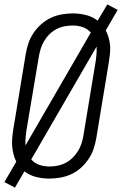

<svg xmlns="http://www.w3.org/2000/svg" viewBox="-23 -804 555 873"><path d="M45 49 -3 24 51 -69Q43 -85 38.5 -102.5Q34 -120 32.5 -138Q31 -156 32.5 -175Q34 -194 37 -213L94 -558Q98 -582 106 -606.5Q114 -631 129 -653.5Q144 -676 164.5 -694Q185 -712 208.5 -723Q232 -734 257.5 -738.5Q283 -743 308 -743Q339 -743 368.5 -735.5Q398 -728 421 -710L465 -784L512 -759L458 -666Q466 -650 471 -632.5Q476 -615 477.5 -597Q479 -579 477 -560Q475 -541 472 -522L415 -177Q411 -153 403 -128.5Q395 -104 380 -81.5Q365 -59 345 -41Q325 -23 301 -12Q277 -1 251.5 3.5Q226 8 201 8Q170 8 140.5 0.5Q111 -7 88 -25ZM93 -143 390 -656Q375 -673 353.5 -680.5Q332 -688 308 -688Q290 -688 271 -684.5Q252 -681 234.5 -672Q217 -663 203 -649.5Q189 -636 179 -619.5Q169 -603 163 -585Q157 -567 154 -549L96 -204Q94 -188 93 -173Q92 -158 93 -143ZM201 -47Q219 -47 238 -50.5Q257 -54 274.5 -63Q292 -72 306 -85.5Q320 -99 330.5 -115.5Q341 -132 347 -150Q353 -168 356 -186L413 -531Q415 -547 416 -562Q417 -577 416 -592L119 -79Q134 -62 155.5 -54.5Q177 -47 201 -47Z"/></svg>

Font: Iosevka Light Oblique
Style: Regular
Weight: 300
Italic angle: -9°
Monospace: yes
Designer: Belleve Invis
Foundry: Belleve Invis
Version: Version 32.5.0; ttfautohint (v1.8.4)